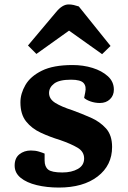

<svg xmlns="http://www.w3.org/2000/svg" viewBox="-20 -831 576 865"><path d="M261 -54Q303 -54 331 -70Q359 -86 359 -117Q359 -148 329.5 -165.5Q300 -183 251 -200Q205 -214 164 -233Q123 -252 97.5 -284Q72 -316 72 -370Q72 -409 94.5 -448Q117 -487 168.5 -512.5Q220 -538 307 -538Q355 -538 397 -525Q439 -512 466 -487.5Q493 -463 493 -427Q493 -401 475.5 -384Q458 -367 430 -367Q408 -367 388 -374Q368 -381 359 -390L364 -415Q370 -442 356.5 -457Q343 -472 300 -472Q247 -472 224 -454.5Q201 -437 201 -412Q201 -385 229 -367.5Q257 -350 307 -334Q348 -319 389 -301Q430 -283 457.5 -252.5Q485 -222 485 -169Q485 -86 420 -36Q355 14 245 14Q191 14 145.5 3Q100 -8 73 -30Q46 -52 46 -85Q46 -119 67.5 -136Q89 -153 119 -153Q139 -153 155.5 -148Q172 -143 181 -139V-108Q181 -80 197 -67Q213 -54 261 -54ZM478 -624 440 -587 291 -693 144 -588 106 -626 233 -777Q261 -811 289 -811Q301 -811 312 -808.5Q323 -806 335 -802Z"/></svg>

Font: Literata 7pt
Style: Bold Italic
Weight: 700
Italic angle: -2°
Designer: Latin by Veronika Burian and Jose Scaglione. Greek by Irene Vlachou. Cyrillic by Vera Evstafieva
Foundry: TypeTogether
Version: Version 3.002